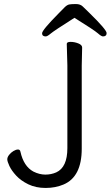

<svg xmlns="http://www.w3.org/2000/svg" viewBox="-20 -912 547 949"><path d="M294 0Q254 17 205.5 17Q157 17 120 -1Q83 -19 60 -44Q37 -69 26.5 -91.5Q16 -114 16 -124.5Q16 -135 25 -146.5Q34 -158 46.5 -165.5Q59 -173 69 -173Q79 -173 81 -162Q97 -90 145 -64Q175 -49 204 -49Q233 -49 258 -60Q313 -85 313 -180V-589L310 -695Q310 -705 329 -705Q348 -705 367 -697.5Q386 -690 386 -677L384 -588V-177Q384 -38 294 0ZM206 -732Q188 -732 188 -747.5Q188 -763 269 -845Q289 -866 300.5 -877Q312 -888 322.5 -890Q333 -892 355 -892Q377 -892 389 -880Q401 -868 421 -849Q507 -765 507 -748.5Q507 -732 489 -732Q481 -732 463.5 -747.5Q446 -763 348 -824Q247 -760 230.5 -746Q214 -732 206 -732Z"/></svg>

Font: LXGW WenKai TC
Style: Regular
Weight: 400
Designer: LXGW / Fontworks Inc.
Foundry: LXGW / Fontworks Inc.
Version: Version 1.330